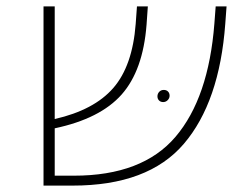

<svg xmlns="http://www.w3.org/2000/svg" viewBox="-20 -580 761 600"><path d="M688 -560 684 -506Q666 -261 554.5 -130.5Q443 0 207 0H116V-560H151V-208Q274 -236 334 -305Q394 -374 404 -505L408 -560H442L438 -503Q427 -360 360 -284.5Q293 -209 151 -179V-31H211Q425 -31 528.5 -152.5Q632 -274 650 -507L654 -560ZM510 -281Q510 -289 505 -294Q500 -299 492 -299Q483 -299 477.5 -293Q472 -287 472 -279Q472 -271 477 -266Q482 -261 490 -261Q498 -261 504 -267Q510 -273 510 -281Z"/></svg>

Font: FiraGO UltraLight
Style: Italic
Weight: 200
Italic angle: -8°
Designer: bBox Type GmbH
Foundry: bBox Type GmbH
Version: Version 1.001